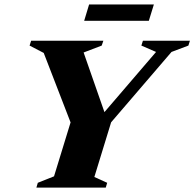

<svg xmlns="http://www.w3.org/2000/svg" viewBox="-20 -856 886 876"><path d="M692 -619 625 -648 632 -670H846.5L839.5 -648L762.5 -619L487 -298L410.5 -48.5L469 -22L462.5 0H146L152.5 -22L226.5 -51.5L302 -297.5L179.5 -614.5L115 -648L122 -670H451.5L444 -648L361.5 -616.5L456.5 -344.5ZM364 -761 386.5 -835.5H682L659 -761Z"/></svg>

Font: Newsreader Text ExtraBold
Style: Italic
Weight: 800
Italic angle: -17°
Designer: Hugues Gentile
Foundry: Production Type
Version: Version 1.001